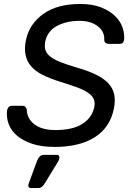

<svg xmlns="http://www.w3.org/2000/svg" viewBox="-20 -730 660 967"><path d="M16 -176Q18 -184 23.5 -190.5Q29 -197 38 -197H93Q104 -197 108.5 -191Q113 -185 115 -177Q115 -159 123 -141Q131 -123 148 -108Q165 -93 192.5 -84Q220 -75 259 -75Q346 -75 394 -105.5Q442 -136 454 -187Q460 -213 452 -231Q444 -249 422.5 -263.5Q401 -278 365.5 -291Q330 -304 281 -319Q230 -335 193.5 -353.5Q157 -372 136 -397Q115 -422 108.5 -454.5Q102 -487 111 -530Q129 -611 199 -660.5Q269 -710 384 -710Q445 -710 488.5 -693Q532 -676 559 -650Q586 -624 597 -591.5Q608 -559 605 -529Q604 -522 599 -515.5Q594 -509 583 -509H526Q520 -509 513 -513Q506 -517 505 -528Q508 -570 473 -597.5Q438 -625 380 -625Q316 -625 268 -600Q220 -575 208 -522Q203 -496 209 -477.5Q215 -459 234.5 -444Q254 -429 286.5 -416.5Q319 -404 366 -390Q422 -374 461.5 -355Q501 -336 524.5 -311.5Q548 -287 555 -255Q562 -223 553 -180Q533 -86 456 -38Q379 10 255 10Q190 10 143 -5.5Q96 -21 66 -46.5Q36 -72 23.5 -106Q11 -140 16 -176ZM124 196 167 79Q172 67 180 58.5Q188 50 202 50H267Q274 50 277 55Q280 60 279 66Q277 76 273 83L205 194Q199 204 191.5 210.5Q184 217 172 217H135Q127 217 124 211Q121 205 124 196Z"/></svg>

Font: SVN-Rubik
Style: Italic
Weight: 400
Italic angle: -12°
Designer: Hubert and Fischer
Foundry: Hubert & Fischer
Version: Version 2.101; ttfautohint (v1.8.3)